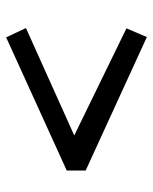

<svg xmlns="http://www.w3.org/2000/svg" viewBox="45 -600 509 640"><g transform="rotate(90 300.0 -279.5)"><path d="M104 -45 73 -111 431 -272 74 -446 103 -514 548 -310V-247Z"/></g></svg>

Font: Wittgenstein SemiBold
Style: Regular
Weight: 600
Designer: Jörg Drees
Foundry: Jörg Drees
Version: Version 1.500